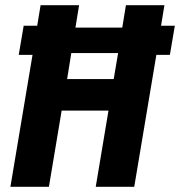

<svg xmlns="http://www.w3.org/2000/svg" viewBox="-20 -718 692 738"><path d="M397 -293H217L168 0H20L105 -507H52L71 -619H123L136 -698H284L270 -612H450L464 -698H612L599 -619H652L633 -507H581L496 0H348ZM417 -414 434 -514H254L238 -414Z"/></svg>

Font: iA Writer Mono V
Style: Regular
Weight: 400
Italic angle: -9.5°
Designer: Mike Abbink, Paul van der Laan, Pieter van Rosmalen
Foundry: Bold Monday
Version: Version 2.000